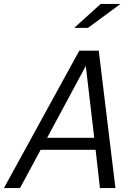

<svg xmlns="http://www.w3.org/2000/svg" viewBox="-56 -958 676 978"><path d="M-36 0 348 -700H447L532 0H453L431 -195H151L46 0ZM184 -256H424L381 -622ZM322 -816 457 -938H558L392 -816Z"/></svg>

Font: Red Hat Mono
Style: Italic
Weight: 400
Italic angle: -12°
Monospace: yes
Designer: Pentagram, MCKL
Foundry: MCKL
Version: Version 1.030